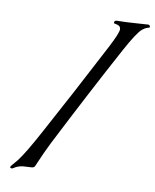

<svg xmlns="http://www.w3.org/2000/svg" viewBox="-97 -946 846 1051"><g transform="rotate(10 326.0 -420.5)"><path d="M229 -142Q201 -87 166 -4Q162 6 149 7.5Q136 9 112.5 9.5Q89 10 70 18Q60 22 53 27Q46 32 42 32Q32 32 32 26Q32 23 38.5 15Q45 7 55 -4.5Q65 -16 68 -20Q104 -67 174 -197Q294 -417 451 -718Q493 -799 493 -820Q493 -838 474 -843Q471 -844 465 -845Q459 -846 456.5 -847Q454 -848 454 -851Q454 -864 470 -864Q514 -864 573.5 -868.5Q633 -873 642 -873Q646 -873 649 -869Q652 -865 652 -862Q652 -858 648.5 -857.5Q645 -857 634.5 -853Q624 -849 612 -839Q585 -817 527 -710Q392 -461 229 -142Z"/></g></svg>

Font: Miama Nueva
Style: Medium
Weight: 400
Italic angle: -28°
Version: Version 1.0